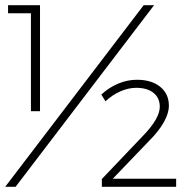

<svg xmlns="http://www.w3.org/2000/svg" viewBox="-23 -719 724 739"><path d="M8 -699H131V-291H96V-668H8ZM530 -699H570L37 0H-3ZM592 -308Q592 -342 568 -361.5Q544 -381 501 -381Q471 -381 439.5 -367Q408 -353 383 -329L367 -355Q396 -382 431.5 -397Q467 -412 504 -412Q560 -412 593.5 -385Q627 -358 627 -312Q627 -283 607.5 -248.5Q588 -214 553 -179L411 -31H655V0H369V-30L530 -199Q592 -264 592 -308Z"/></svg>

Font: Gontserrat ExtraLight
Style: Regular
Weight: 275
Designer: Julieta Ulanovsky
Foundry: Julieta Ulanovsky
Version: Version 6.001